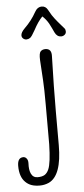

<svg xmlns="http://www.w3.org/2000/svg" viewBox="-122 -595 389 892"><g transform="rotate(-5 72.5 -149.0)"><path d="M186 -417Q167 -417 156.7 -438Q151.9 -447.8 147 -458.7Q142.1 -469.7 135.7 -481Q124 -501.5 106.9 -517.1Q85.4 -495.1 65.4 -457Q49.3 -427.7 41.3 -422.4Q33.2 -417 24.4 -417Q15.6 -417 9 -422.9Q2.4 -428.7 2.4 -437.5Q2.4 -451.2 20 -468.8Q53.7 -501.5 75.2 -540.5Q87.4 -563 108.4 -563Q126 -563 135.5 -545.7Q145 -528.3 150.6 -519.5Q156.2 -510.7 162.4 -502.9Q168.5 -495.1 175.5 -486.6Q182.6 -478 191.2 -468.3Q199.7 -458.5 204.6 -452.9Q209.5 -447.3 209.5 -438Q209.5 -428.7 202.4 -422.9Q195.3 -417 186 -417ZM107.4 -364.7Q136.2 -364.7 135.3 -331.1Q130.9 -181.6 130.9 -72.3V85Q130.9 227.5 68.8 255.9Q48.8 264.6 26.9 264.6Q4.9 264.6 -11.2 259Q-27.3 253.4 -39.6 241.2Q-65.4 216.3 -65.4 165Q-65.4 126.5 -38.1 126.5Q-29.3 126.5 -22.7 134.8Q-16.1 143.1 -16.8 157.5Q-17.6 171.9 -16.1 183.8Q-14.6 195.8 -10.3 205.1Q-1 225.1 20 225.1Q41 225.1 53 217.8Q64.9 210.4 72.3 193.4Q85 164.1 86.9 76.7V-107.9Q86.9 -182.6 84.5 -219.7Q80.1 -284.7 78.6 -316.4Q77.1 -348.1 85.4 -356.4Q93.8 -364.7 107.4 -364.7Z"/></g></svg>

Font: Pompiere 
Style: Regular
Weight: 400
Designer: Karolina Lach
Foundry: Sorkin Type Co.
Version: Version 1.002